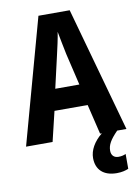

<svg xmlns="http://www.w3.org/2000/svg" viewBox="-101 -781 778 1083"><g transform="rotate(-10 287.5 -239.5)"><path d="M424 0H434C386 39 361 85 361 129C361 195 402 236 479 236C508 236 530 230 546 223V138C536 143 522 147 504 147C478 147 463 131 463 105C463 72 479 44 522 0H575L376 -715H197L0 0H152L193 -171H383ZM314 -475 357 -293H219L261 -476C270 -515 283 -571 288 -607C294 -570 306 -518 314 -475Z"/></g></svg>

Font: Noto Sans Ethiopic Condensed
Style: Bold
Weight: 700
Width: 3
Designer: Monotype Design Team
Foundry: Monotype Imaging Inc.
Version: Version 2.102